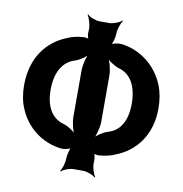

<svg xmlns="http://www.w3.org/2000/svg" viewBox="-88 -848 939 984"><g transform="rotate(10 381.0 -356.0)"><path d="M451 -694C451 -715 463 -750 473 -762L470 -765C460 -753 426 -740 405 -740H357C335 -740 301 -753 292 -765L289 -762C298 -750 309 -715 309 -694L308 -669C308 -659 312 -641 318 -636L320 -639C315 -644 296 -647 288 -646C258 -644 230 -638 204 -626C104 -586 31 -494 31 -351C31 -307 38 -267 53 -232C90 -141 172 -76 273 -64C289 -62 319 -68 329 -78L327 -81C317 -71 309 -35 309 -16C309 5 298 39 289 50L292 53C301 42 334 29 356 29H405C427 29 460 42 469 53L472 50C463 39 451 5 452 -17V-40C452 -50 448 -68 442 -73L439 -70C445 -65 464 -62 472 -63C502 -65 530 -71 556 -83C654 -121 730 -211 730 -352C730 -397 723 -437 708 -474C670 -565 589 -632 487 -645C471 -647 439 -641 428 -631L431 -628C442 -638 451 -674 451 -694ZM169 -351C169 -439 202 -501 265 -520C289 -527 322 -550 335 -567L332 -569C319 -552 308 -505 308 -476V-234C308 -206 319 -159 332 -142L335 -144C322 -162 289 -183 265 -190C203 -207 169 -264 169 -351ZM591 -352C591 -265 558 -207 496 -190C473 -183 438 -161 426 -144L429 -142C441 -159 453 -206 453 -234V-476C453 -505 441 -552 428 -569L425 -567C438 -549 472 -527 496 -520C559 -502 591 -441 591 -352Z"/></g></svg>

Font: Asimov
Style: EdgeNar
Weight: 500
Designer: Google
Version: Version 2.000980: 2014